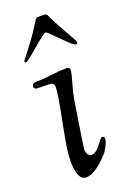

<svg xmlns="http://www.w3.org/2000/svg" viewBox="-130 -695 511 753"><g transform="rotate(-20 125.0 -318.0)"><path d="M21 -499Q21 -500 25 -506Q41 -526 54.5 -544Q68 -562 77 -574.5Q86 -587 93.5 -598Q101 -609 105 -616Q109 -623 113 -629Q117 -635 119 -638Q121 -641 123 -643Q125 -645 126.5 -645.5Q128 -646 131 -646H157Q167 -646 171 -636Q185 -606 203.5 -573Q222 -540 232 -522Q242 -504 242 -500Q242 -494 234 -494Q226 -494 184.5 -536.5Q143 -579 139 -579Q131 -579 82.5 -537Q34 -495 28 -495Q21 -495 21 -499ZM20 -396Q20 -410 43 -410H53Q71 -410 103.5 -414.5Q136 -419 167 -419Q181 -419 181 -408Q181 -395 169.5 -356Q158 -317 154 -292Q124 -103 124 -93Q124 -83 130 -74.5Q136 -66 144 -66Q164 -66 182.5 -92Q201 -118 206 -118Q216 -118 216 -107Q216 -98 206 -78Q196 -58 187 -49Q132 10 95 10Q58 10 58 -73Q58 -113 80.5 -224.5Q103 -336 103 -362Q103 -374 98 -378.5Q93 -383 79 -383Q67 -383 51.5 -383.5Q36 -384 34 -384Q20 -384 20 -396Z"/></g></svg>

Font: OFL Sorts Mill Goudy TT
Style: Italic
Weight: 500
Italic angle: -6°
Version: Version 003.000